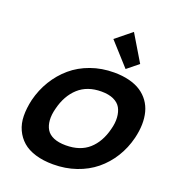

<svg xmlns="http://www.w3.org/2000/svg" viewBox="-198 -1321 1355 1485"><g transform="rotate(20 479.5 -578.5)"><path d="M738.8 -400.9Q753.4 -454.6 750.2 -499.8Q747.1 -544.9 728.8 -577.9Q710.4 -610.8 669.9 -629.4Q629.4 -647.9 569.8 -647.9Q453.6 -647.9 380.9 -581.8Q308.1 -515.6 279.8 -400.9Q265.6 -347.2 268.8 -303.2Q272 -259.3 291 -227.8Q310.1 -196.3 350.3 -179.2Q390.6 -162.1 450.2 -162.1Q568.4 -162.1 639.4 -225.1Q710.4 -288.1 738.8 -400.9ZM935.1 -400.9Q912.6 -310.1 865.7 -234.9Q818.8 -159.7 752.2 -105.2Q685.5 -50.8 597.4 -20.5Q509.3 9.8 408.2 9.8Q326.2 9.8 262.2 -9.8Q198.2 -29.3 157.2 -65.2Q116.2 -101.1 92.8 -152.1Q69.3 -203.1 68.4 -265.6Q67.4 -328.1 84 -400.9Q106.4 -490.7 152.8 -566.7Q199.2 -642.6 265.4 -699.2Q331.5 -755.9 420.7 -787.8Q509.8 -819.8 611.8 -819.8Q680.7 -819.8 737.1 -805.4Q793.5 -791 833.5 -764.4Q873.5 -737.8 900.6 -700Q927.7 -662.1 939.9 -615.5Q952.1 -568.8 950.9 -514.9Q949.7 -460.9 935.1 -400.9ZM647 -1167 776.9 -950.2 684.1 -875 516.1 -1061Z"/></g></svg>

Font: Sinkin Sans 800 Black Italic
Style: Regular
Weight: 900
Italic angle: -112°
Designer: Keith Bates
Foundry: K-Type
Version: Sinkin Sans (version 1.0)  by Keith Bates   •   © 2014   www